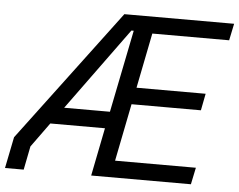

<svg xmlns="http://www.w3.org/2000/svg" viewBox="-59 -758 1021 819"><g transform="rotate(5 451.0 -349.0)"><path d="M-9 0H71L91 -101L167 -206H401L360 0H787L802 -72H456L505 -318H802L816 -390H520L567 -626H896L911 -698H441L18 -134ZM220 -278 477 -631H487L416 -278Z"/></g></svg>

Font: Braiins Sans
Style: Italic
Weight: 400
Italic angle: -11.31°
Designer: Mike Abbink, Paul van der Laan, Pieter van Rosmalen, Jiri Chlebus, Lubos Buracinsky
Foundry: Bold Monday, Sudetype
Version: Version 1.000;hotconv 1.0.109;makeotfexe 2.5.65596